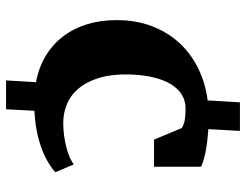

<svg xmlns="http://www.w3.org/2000/svg" viewBox="-109 -596 811 633"><g transform="rotate(90 296.5 -279.5)"><path d="M251 7.3Q201.2 -2 163.1 -25.4Q125 -48.8 99.1 -83.3Q73.2 -117.7 59.8 -161.6Q46.4 -205.6 46.4 -256.3Q45.9 -321.8 66.2 -374.5Q86.4 -427.2 121.8 -465.6Q157.2 -503.9 205.8 -527.6Q254.4 -551.3 311 -558.6L317.4 -665H411.6L405.8 -561Q425.3 -559.6 444.1 -557.4Q462.9 -555.2 479.2 -552Q495.6 -548.8 508.5 -544.9Q521.5 -541 529.8 -536.6V-381.8H440.4L401.9 -473.6Q388.2 -481.9 370.6 -483.9Q353 -485.8 337.4 -485.8Q312.5 -485.8 292.5 -473.6Q272.5 -461.4 258.1 -438.2Q243.7 -415 235.4 -381.3Q227.1 -347.7 225.6 -304.7Q223.6 -245.6 236.1 -203.4Q248.5 -161.1 270.8 -134.3Q293 -107.4 322.5 -95Q352.1 -82.5 384.8 -82.5Q406.7 -82.5 427.7 -85.4Q448.7 -88.4 466.6 -93Q484.4 -97.7 498.8 -104Q513.2 -110.4 522 -117.2L547.9 -56.2Q512.7 -25.9 461.2 -8.3Q409.7 9.3 345.2 12.7L340.3 106H245.1Z"/></g></svg>

Font: Merriweather
Style: Heavy
Weight: 900
Version: Version 1.003